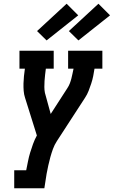

<svg xmlns="http://www.w3.org/2000/svg" viewBox="-20 -1006 608 1026"><path d="M56 0V-96H120Q125 -120 129.5 -143.5Q134 -167 141 -190Q148 -213 156.5 -236.5Q165 -260 177 -282L114 -483Q108 -501 106.5 -520.5Q105 -540 105.5 -559.5Q106 -579 108 -599Q110 -619 113 -639H84V-735H267V-639H225Q223 -623 221 -606.5Q219 -590 218 -574Q217 -558 217 -541.5Q217 -525 220 -510L251 -397L340 -535Q348 -547 353 -560Q358 -573 361.5 -586.5Q365 -600 367.5 -613Q370 -626 373 -639H344V-735H527V-639H485Q482 -619 478 -599Q474 -579 467.5 -559.5Q461 -540 453.5 -520.5Q446 -501 434 -483L284 -252Q271 -232 263 -210Q255 -188 249 -166Q243 -144 238 -121.5Q233 -99 229 -77L217 0ZM399 -790 348 -840 506 -986 568 -924ZM229 -790 178 -840 336 -986 398 -924Z"/></svg>

Font: Iosevka Curly Slab
Style: Bold Italic
Weight: 700
Italic angle: -9°
Monospace: yes
Designer: Belleve Invis
Foundry: Belleve Invis
Version: Version 22.1.2; ttfautohint (v1.8.4)